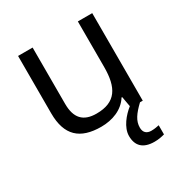

<svg xmlns="http://www.w3.org/2000/svg" viewBox="-175 -667 968 1018"><g transform="rotate(-30 309.0 -158.0)"><path d="M448 116C448 75 471 43 516 0H533V-536H445V-257C445 -132 406 -63 287 -63C206 -63 168 -105 168 -191V-536H79V-185C79 -49 145 10 274 10C343 10 409 -15 444 -71H448L459 -9C421 21 376 73 376 126C376 185 408 220 479 220C505 220 522 216 541 211V155C530 157 515 161 493 161C465 161 448 146 448 116Z"/></g></svg>

Font: Noto Sans Hebrew Droid Medium
Style: Regular
Weight: 500
Designer: Monotype Design Team
Foundry: Monotype Imaging Inc.
Version: Version 1.100